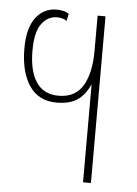

<svg xmlns="http://www.w3.org/2000/svg" viewBox="-45 -592 451 630"><g transform="rotate(5 180.0 -277.5)"><path d="M252 1V-322Q236 -286 210.5 -269Q185 -252 143 -252Q83 -252 52.5 -297.5Q22 -343 22 -420Q22 -487 48 -521.5Q74 -556 117 -556Q126 -556 136.5 -554Q147 -552 157 -546L152 -522Q145 -527 136.5 -529Q128 -531 120 -531Q90 -531 69.5 -504Q49 -477 49 -415Q49 -348 73.5 -311.5Q98 -275 147 -275Q202 -275 227 -317Q252 -359 252 -432V-548H278V1Z"/></g></svg>

Font: Noto Sans Thai ExtCond Thin
Style: Regular
Weight: 100
Width: 2
Designer: Monotype Design Team
Foundry: Monotype Imaging Inc.
Version: Version 2.002; ttfautohint (v1.8.4.7-5d5b)